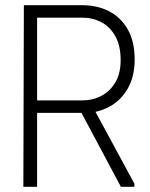

<svg xmlns="http://www.w3.org/2000/svg" viewBox="-20 -720 579 740"><path d="M72 -700H296Q355 -700 400.5 -676.5Q446 -653 472.5 -606.5Q499 -560 499 -491Q499 -425 472.5 -379Q446 -333 402 -309Q376 -295 348 -289L498 -12V0H446L294 -285H123V0H70ZM123 -652V-333H296Q337 -333 370.5 -350.5Q404 -368 424.5 -402.5Q445 -437 445 -488Q445 -544 424.5 -580.5Q404 -617 370.5 -634.5Q337 -652 296 -652Z"/></svg>

Font: Phudu Light Light
Style: Regular
Weight: 300
Version: Version 1.005;gftools[0.9.23]